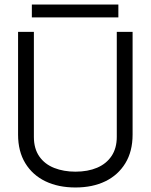

<svg xmlns="http://www.w3.org/2000/svg" viewBox="-20 -821 667 850"><path d="M314 9Q238 9 181 -18.5Q124 -46 92 -98.5Q60 -151 60 -225V-680H130V-215Q130 -163 154 -128.5Q178 -94 220 -77.5Q262 -61 314 -61Q369 -61 410 -78.5Q451 -96 474 -130.5Q497 -165 497 -215V-680H567V-225Q567 -151 535 -98.5Q503 -46 446.5 -18.5Q390 9 314 9ZM121 -744V-801H504V-744Z"/></svg>

Font: Teachers
Style: Regular
Weight: 400
Designer: Alfredo Marco Pradil, Chank Diesel
Version: Version 1.001